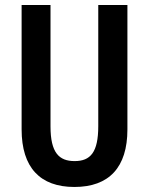

<svg xmlns="http://www.w3.org/2000/svg" viewBox="-20 -734 593 764"><path d="M487 -219V-714H371V-232C371 -128 340 -93 277 -93C215 -93 181 -126 181 -231V-714H66V-219C66 -67 140 10 276 10C414 10 487 -68 487 -219Z"/></svg>

Font: Noto Sans Gujarati ExtraCondensed SemiBold
Style: Regular
Weight: 600
Width: 2
Designer: Jelle Bosma - Monotype Design Team, Universal Thirst
Foundry: Monotype Imaging Inc.
Version: Version 2.106